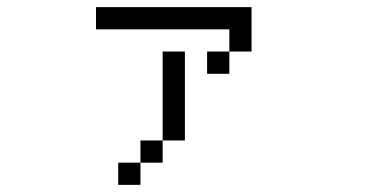

<svg xmlns="http://www.w3.org/2000/svg" viewBox="-20 -395 1040 540"><path d="M375 62.5H312.5V125H375ZM375 62.5H437.5V0H375ZM437.5 0H500Q500 0 500 -250H437.5Q437.5 -250 437.5 0ZM625 -250H562.5V-187.5H625ZM625 -250H687.5Q687.5 -250 687.5 -375H250V-312.5H625Z"/></svg>

Font: CalcUnifontExMono
Style: Regular
Weight: 500
Version: Version 15.0.06